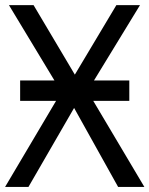

<svg xmlns="http://www.w3.org/2000/svg" viewBox="-20 -734 587 754"><path d="M346.2 -337.9 546.9 0H443.8L271 -310.1L91.8 0H0L200.2 -337.9H59.1V-418H193.8L15.1 -713.9H111.8L273.9 -440.9L437 -713.9H529.8L349.1 -418H487.8V-337.9Z"/></svg>

Font: Genotype
Style: Regular
Weight: 400
Foundry: Ascender Corporation
Version: Version 1.00